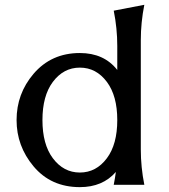

<svg xmlns="http://www.w3.org/2000/svg" viewBox="-20 -767 702 797"><path d="M423.8 -426.8Q379.4 -486.3 311.5 -486.3Q243.7 -486.3 199.2 -426.8Q156.2 -369.1 156.2 -268.6Q156.2 -168 199.2 -110.4Q243.7 -50.8 311.5 -50.8Q379.4 -50.8 423.8 -110.4Q466.8 -168 466.8 -268.6Q466.8 -369.1 423.8 -426.8ZM579.1 0H452.1Q457.5 -26.9 460.9 -53.2Q406.2 9.8 311.5 9.8Q191.4 9.8 119.1 -76.7Q48.8 -160.6 48.8 -268.6Q48.8 -377.9 119.1 -460.4Q192.9 -546.9 311.5 -546.9Q411.6 -546.9 466.8 -476.6V-576.2Q466.8 -649.4 452.1 -722.7L579.1 -747.1Q564.5 -673.8 564.5 -600.6V-146.5Q564.5 -73.2 579.1 0Z"/></svg>

Font: Classica
Style: Book
Weight: 400
Version: Version 1.001